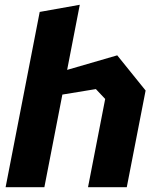

<svg xmlns="http://www.w3.org/2000/svg" viewBox="-20 -785 660 805"><path d="M349 0H511.5L590.5 -405.5L471.5 -553L261.5 -492L314.5 -765L146.5 -735L3.5 0H166L241.5 -388.5L382 -411.5L421 -370Z"/></svg>

Font: Monaspace Krypton ExtraBold
Style: Italic
Weight: 800
Italic angle: -11°
Designer: Riley Cran & the Lettermatic Team
Foundry: Lettermatic
Version: Version 1.101 (Monaspace Krypton)